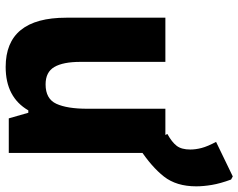

<svg xmlns="http://www.w3.org/2000/svg" viewBox="-102 -729 842 678"><g transform="rotate(90 319.0 -390.0)"><path d="M216.5 11Q323.3 11 369.7 -69H378.2L398 0H520V-553H364V-277Q364 -206 346.5 -168Q329 -130 278 -130Q234.5 -130 216.5 -161Q198.5 -192 198.5 -253V-553H42.5V-203Q42.5 11 216.5 11ZM505 -462Q569 -504 603.5 -548Q638 -592 638 -662Q638 -687 633 -717Q628 -747 614 -785L603 -791L481 -732Q497 -702 502.5 -681Q508 -660 508 -641Q508 -610 495 -593Q482 -576 453 -560Z"/></g></svg>

Font: Noto Sans Mono Extra
Style: Regular
Weight: 800
Designer: Monotype Design Team
Foundry: Monotype Imaging Inc.
Version: Version 1.900